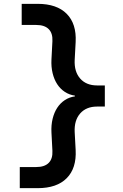

<svg xmlns="http://www.w3.org/2000/svg" viewBox="-20 -810 640 1000"><path d="M370 -308Q341 -304 317.5 -288.5Q294 -273 278 -248.5Q262 -224 254 -191Q246 -158 248 -120L253 -24Q255 17 233.5 38.5Q212 60 169 60H83V170H176Q276 170 327.5 118Q379 66 374 -29L369 -122Q366 -183 397.5 -219Q429 -255 486 -255H526V-365H486Q429 -365 397.5 -401Q366 -437 369 -498L374 -591Q379 -686 327.5 -738Q276 -790 176 -790H93V-680H169Q212 -680 233.5 -658.5Q255 -637 253 -596L248 -500Q246 -462 254 -429Q262 -396 278 -371.5Q294 -347 317.5 -331.5Q341 -316 370 -312Z"/></svg>

Font: CommitMonoV142 ExtLt
Style: Regular
Weight: 200
Monospace: yes
Designer: Eigil Nikolajsen
Foundry: Eigil Nikolajsen
Version: Version 1.142